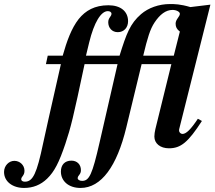

<svg xmlns="http://www.w3.org/2000/svg" viewBox="-189 -724 1063 949"><path d="M670 -449H519C540 -537 553 -580 575 -613C601 -652 630 -675 664 -675C682 -675 700 -666 700 -656C700 -641 679 -629 679 -607C679 -591 685 -579 700 -568ZM851 -701 752 -689C701 -704 674 -704 651 -704C596 -704 544 -685 508 -654C454 -607 436 -558 402 -449H236L252 -515C276 -613 310 -669 344 -669C354 -669 362 -664 362 -656C362 -642 346 -637 346 -614C346 -586 365 -565 393 -565C424 -565 444 -588 444 -619C444 -668 407 -698 347 -698C279 -698 234 -672 200 -630C164 -584 141 -520 121 -449H47L38 -407H112C62 -187 30 -44 24 -15C-7 133 -26 174 -66 174C-76 174 -84 170 -84 162C-84 148 -68 145 -68 120C-68 91 -92 71 -118 71C-145 71 -169 95 -169 126C-169 174 -126 205 -70 205C-26 205 12 190 44 159C80 124 103 79 134 -13C161 -94 173 -142 229 -407H392L303 -19C267 139 252 170 217 170C204 170 195 164 195 157C195 142 211 140 211 117C211 89 192 70 164 70C131 70 112 91 112 124C112 170 149 205 209 205C312 205 389 97 435 -93L511 -407H658L579 -86C576 -73 574 -60 574 -49C574 -15 603 9 646 9C705 9 741 -21 809 -126L789 -137C754 -84 731 -62 713 -62C704 -62 696 -70 696 -79C696 -83 696 -84 700 -99Z"/></svg>

Font: XITS
Style: Bold Italic
Weight: 700
Italic angle: -16.33°
Designer: MicroPress Inc., with final additions and corrections provided by Coen Hoffman, Elsevier (retired)
Version: Version 1.302